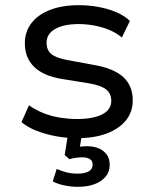

<svg xmlns="http://www.w3.org/2000/svg" viewBox="-20 -525 593 742"><path d="M278 9Q237 9 196.5 1.5Q156 -6 121.5 -19.5Q87 -33 63 -53L92 -118Q119 -99 150 -87Q181 -75 214 -70Q247 -65 277 -65Q340 -65 375 -83Q410 -101 410 -135Q410 -164 390 -179.5Q370 -195 324 -203L218 -220Q147 -232 111.5 -267Q76 -302 76 -358Q76 -402 101 -435Q126 -468 173 -486.5Q220 -505 285 -505Q321 -505 358.5 -498.5Q396 -492 429 -478Q462 -464 482 -444L451 -380Q430 -398 402 -409.5Q374 -421 343.5 -426.5Q313 -432 285 -432Q226 -432 193 -413Q160 -394 160 -360Q160 -331 178.5 -316Q197 -301 240 -293L343 -274Q419 -261 456 -227.5Q493 -194 493 -137Q493 -92 466.5 -59.5Q440 -27 392 -9Q344 9 278 9ZM281 197Q255 197 228.5 191.5Q202 186 184 176L199 128Q218 136 236.5 141Q255 146 281 146Q307 146 322.5 137.5Q338 129 338 111Q338 97 327.5 90Q317 83 298 83Q289 83 275.5 84.5Q262 86 248 90L230 74L245 -20H299L286 59L261 48Q273 44 287.5 42Q302 40 316 40Q340 40 359.5 47.5Q379 55 391.5 71Q404 87 404 112Q404 139 388 158Q372 177 344.5 187Q317 197 281 197Z"/></svg>

Font: Nunito Sans 7pt
Style: Regular
Weight: 400
Designer: Vernon Adams
Foundry: Vernon Adams
Version: Version 3.101;gftools[0.9.27]